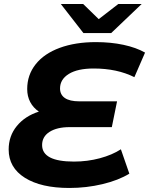

<svg xmlns="http://www.w3.org/2000/svg" viewBox="-20 -921 740 953"><path d="M278 -482Q278 -451 302 -434.5Q326 -418 374 -418H561L535 -290H325Q263 -290 226 -266.5Q189 -243 189 -201Q189 -119 347 -119Q414 -119 475.5 -135.5Q537 -152 580 -180L622 -59Q568 -26 488.5 -7Q409 12 324 12Q184 12 103.5 -38.5Q23 -89 23 -179Q23 -246 63.5 -295.5Q104 -345 173 -367Q145 -386 130 -414.5Q115 -443 115 -479Q115 -549 157 -602Q199 -655 276.5 -683.5Q354 -712 456 -712Q530 -712 593 -698.5Q656 -685 700 -660L647 -538Q561 -581 445 -581Q365 -581 321.5 -554Q278 -527 278 -482ZM683 -901 532 -757H394L282 -901H393L470 -826L567 -901Z"/></svg>

Font: Montserrat Alternates
Style: Bold Italic
Weight: 700
Italic angle: -11.3°
Designer: Julieta Ulanovsky
Foundry: Julieta Ulanovsky
Version: Version 7.200